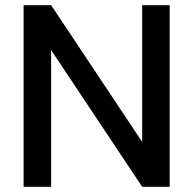

<svg xmlns="http://www.w3.org/2000/svg" viewBox="-20 -720 745 740"><path d="M71 0V-700H177L528 -173V-700H634V0H528L177 -527V0Z"/></svg>

Font: Ultramarine Medium
Style: Regular
Weight: 500
Designer: Colophon Foundry, Jonny Pinhorn
Foundry: Colophon Foundry
Version: Version 1.200; ttfautohint (v1.8.3)